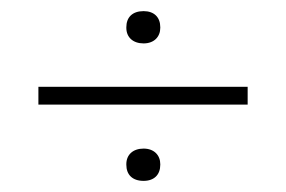

<svg xmlns="http://www.w3.org/2000/svg" viewBox="-20 -492 514 345"><path d="M49 -336V-304H425V-336ZM207 -196C207 -178 218 -167 238 -167C257 -167 268 -178 268 -196V-197C268 -213 257 -225 238 -225C219 -225 207 -214 207 -197ZM207 -442C207 -425 219 -414 238 -414C257 -414 268 -426 268 -442V-443C268 -461 257 -472 238 -472C218 -472 207 -461 207 -443Z"/></svg>

Font: LT Wave Alt Thin
Style: Regular
Weight: 100
Designer: Daniel Lyons
Version: Version 2.5 (Glyphs App)